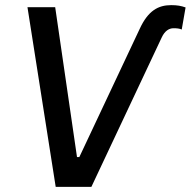

<svg xmlns="http://www.w3.org/2000/svg" viewBox="-20 -728 743 748"><path d="M524 -615C557 -687 597 -708 647 -708C671 -708 686 -705 703 -699L688 -613C679 -617 669 -618 656 -618C639 -618 622 -608 610 -582L336 0H197L87 -700H195L280 -116H289Z"/></svg>

Font: Fixel Display Medium
Style: Italic
Weight: 500
Italic angle: -10°
Designer: AlfaBravo + MacPaw
Foundry: Kyrylo Tkachov, Marchela Mozhyna, Serhii Makarenko, Maria Weinstein, Zakhar Kryvoshyya
Version: Version 1.210;Glyphs 3.2 (3217)